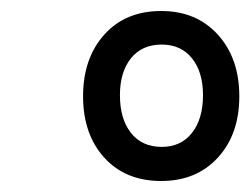

<svg xmlns="http://www.w3.org/2000/svg" viewBox="-20 -751 455 349"><path d="M131 -576Q131 -645 169.5 -688Q208 -731 273 -731Q337 -731 376 -688Q415 -645 415 -576Q415 -507 376 -464.5Q337 -422 273 -422Q208 -422 169.5 -464.5Q131 -507 131 -576ZM349 -578Q349 -620 329 -645Q309 -670 274 -670Q238 -670 218 -645Q198 -620 198 -578Q198 -535 218 -509.5Q238 -484 274 -484Q309 -484 329 -509.5Q349 -535 349 -578Z"/></svg>

Font: Noto Serif NarrowExtraBold
Style: Italic
Weight: 800
Width: 4
Italic angle: -12°
Designer: Monotype Design Team
Foundry: Monotype Imaging Inc.
Version: Version 1.001